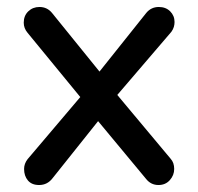

<svg xmlns="http://www.w3.org/2000/svg" viewBox="-20 -553 568 550"><path d="M92 -23Q71 -23 60 -36Q49 -49 49 -69Q49 -84 59 -97L210 -275L59 -459Q48 -472 48 -488Q48 -508 61 -520.5Q74 -533 93 -533Q115 -533 129 -516L265 -348L399 -516Q413 -533 435 -533Q455 -533 467.5 -520.5Q480 -508 480 -490Q480 -483 478 -476Q476 -469 471 -462L316 -281L469 -98Q479 -87 479 -69Q479 -51 466.5 -37Q454 -23 434 -23Q412 -23 398 -41L261 -206L131 -43Q116 -23 92 -23Z"/></svg>

Font: Huninn
Style: Regular
Weight: 400
Designer: justfont
Foundry: justfont
Version: Version 1.003